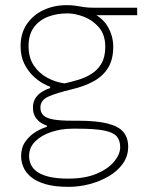

<svg xmlns="http://www.w3.org/2000/svg" viewBox="-20 -524 576 746"><path d="M247 202Q192.5 202 156.8 191.5Q121 181 100.2 163.5Q79.5 146 70.8 125Q62 104 62 83Q62 49 79 25.5Q96 2 119.5 -12Q143 -26 162 -31V-36Q152.5 -38.5 139.8 -46.5Q127 -54.5 117.5 -69Q108 -83.5 108 -106Q108 -125.5 116.2 -140Q124.5 -154.5 139.5 -164.8Q154.5 -175 175 -182V-187Q166 -189.5 147.2 -199.8Q128.5 -210 108.5 -229Q88.5 -248 74.2 -276.8Q60 -305.5 60 -345Q60 -394.5 84.2 -430.2Q108.5 -466 149.2 -485Q190 -504 239 -504Q259.5 -504 274.8 -501.5Q290 -499 306 -496.5Q322 -494 345 -494H513V-465Q461.5 -465 411 -465Q360.5 -465 310 -465L321 -482Q374.5 -460.5 397.2 -423Q420 -385.5 420 -342Q420 -294.5 401 -262.2Q382 -230 346 -209.5Q310 -189 259 -177Q197 -162 167 -148.2Q137 -134.5 137 -106Q137 -86.5 149 -75.5Q161 -64.5 187.5 -59.8Q214 -55 258 -55H281Q354.5 -55 397.5 -44.2Q440.5 -33.5 459.2 -11.2Q478 11 478 46Q478 83 457.2 112Q436.5 141 402.2 161Q368 181 327.5 191.5Q287 202 247 202ZM245 170Q311 170 356 150.8Q401 131.5 424 103.2Q447 75 447 48Q447 22 433.8 6.2Q420.5 -9.5 384.8 -16.8Q349 -24 282 -24H261Q218 -24 179.5 -11.2Q141 1.5 117 25.2Q93 49 93 82Q93 99.5 100.2 115.5Q107.5 131.5 124.8 143.8Q142 156 171.5 163Q201 170 245 170ZM231 -200Q255.5 -205.5 282.8 -213.5Q310 -221.5 334.2 -236.2Q358.5 -251 373.8 -276.5Q389 -302 389 -342Q389 -389 364.5 -417.5Q340 -446 305.8 -459Q271.5 -472 242 -472Q200.5 -472 166.2 -458.8Q132 -445.5 111.5 -417.5Q91 -389.5 91 -345Q91 -299.5 111.8 -269Q132.5 -238.5 164.5 -221.5Q196.5 -204.5 231 -200Z"/></svg>

Font: Commissioner Thin Thin
Style: Regular
Weight: 250
Version: Version 1.000